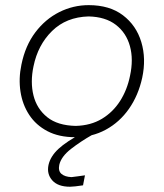

<svg xmlns="http://www.w3.org/2000/svg" viewBox="-20 -525 637 748"><path d="M272.5 9.5Q209.5 9.5 164.8 -14Q120 -37.5 93.8 -77.5Q67.5 -117.5 59.8 -168.2Q52 -219 63.5 -273.5Q78.5 -347 117.5 -398.8Q156.5 -450.5 210.8 -477.8Q265 -505 325.5 -505Q407 -505 459 -465.5Q511 -426 530.5 -361.2Q550 -296.5 534 -222Q519 -153.5 482.5 -101.2Q446 -49 392.2 -19.8Q338.5 9.5 272.5 9.5ZM275 -34.5Q333.5 -36 376.8 -62Q420 -88 447.8 -131.5Q475.5 -175 486.5 -229.5Q500.5 -293.5 486.2 -345.2Q472 -397 431.5 -428.2Q391 -459.5 325 -461Q238 -458.5 182.8 -404.2Q127.5 -350 110.5 -266.5Q97.5 -205 110.5 -153Q123.5 -101 164 -68.5Q204.5 -36 275 -34.5ZM253 202.5Q205.5 202.5 183.5 177.5Q161.5 152.5 169 117.5Q176.5 84 208 54.8Q239.5 25.5 303.5 -8L306 -20.5L331 -22L340 0Q294 26 256.2 55.5Q218.5 85 211 117Q206 141 219.5 152.5Q233 164 258.5 165Q271 163.5 283.8 161.8Q296.5 160 311 158L303.5 197Q287 199.5 273.8 201Q260.5 202.5 253 202.5Z"/></svg>

Font: Commissioner Loud ExtraLight
Style: Italic
Weight: 200
Italic angle: -12°
Designer: Kostas Bartsokas
Foundry: Kostas Bartsokas
Version: Version 1.000; ttfautohint (v1.8.3)